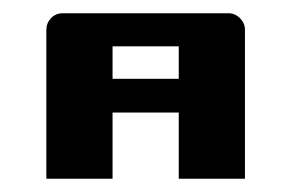

<svg xmlns="http://www.w3.org/2000/svg" viewBox="-20 -520 440 290"><path d="M50 -475Q50 -485 57 -492.5Q64 -500 75 -500H325Q335 -500 342.5 -492.5Q350 -485 350 -475V-250H250V-350H150V-250H50ZM250 -401V-450H150V-401Z"/></svg>

Font: Tokeely Brookings
Style: Regular
Weight: 400
Designer: Peter Wiegel
Foundry: Peter Wiegel
Version: Version 2.001